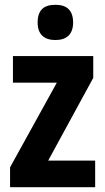

<svg xmlns="http://www.w3.org/2000/svg" viewBox="-20 -781 439 801"><path d="M211 -761C163 -761 137 -739 137 -687C137 -637 165 -614 211 -614C257 -614 285 -637 285 -687C285 -738 259 -761 211 -761ZM377 0V-111H181L369 -456V-547H34V-436H217L22 -83V0Z"/></svg>

Font: Noto Sans Devanagari UI Condensed
Style: Bold
Weight: 700
Width: 3
Designer: Jelle Bosma - Monotype Design Team
Foundry: Monotype Imaging Inc.
Version: Version 2.004